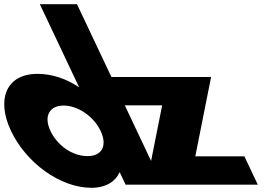

<svg xmlns="http://www.w3.org/2000/svg" viewBox="-123 -880 1319 915"><path d="M471.8 -378H649.8L597 -113.1ZM-70.5 -256C0.4 -106 162.6 15 312.6 15C382.6 15 427.9 -16 446.1 -58H448.1L475.5 0H574.5H650.5H1105.5L1041.7 -135H807.7L883 -513H408L243.9 -860H66.9L254.1 -464C192.8 -505 124.9 -528 55.9 -528C-94.1 -528 -141.4 -406 -70.5 -256ZM117.5 -256C83.9 -327 113.3 -377 180.3 -377C246.3 -377 322.9 -327 356.5 -256C389.6 -186 363.2 -136 294.2 -136C222.2 -136 150.6 -186 117.5 -256Z"/></svg>

Font: Hussar
Style: BdOpOblFive
Weight: 700
Foundry: Cannot Into Space Fonts
Version: Version 2.00